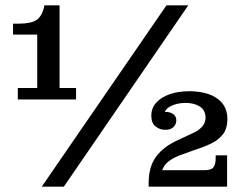

<svg xmlns="http://www.w3.org/2000/svg" viewBox="-20 -702 909 722"><path d="M47 -328V-371H120V-572H29V-613H50Q97 -613 117.5 -627Q138 -641 146 -677L147 -682H204V-371H266V-328ZM137 0 606 -682H688L220 0ZM539 -14Q539 -77 568.5 -115Q598 -153 653 -177L685 -192Q701 -199 716 -207Q731 -215 742 -228Q753 -241 753 -261L835 -254Q835 -218 817.5 -196Q800 -174 770.5 -160.5Q741 -147 706 -136L673 -124Q654 -118 637 -109.5Q620 -101 608 -90Q596 -79 590 -62L539 0ZM539 0V-14L590 -62H834V0ZM748 -62Q776 -62 783.5 -74Q791 -86 791 -106V-118H834V-62ZM600 -214Q581 -214 565 -226.5Q549 -239 549 -267Q549 -296 568 -316.5Q587 -337 619 -348Q651 -359 692 -359Q732 -359 764.5 -348Q797 -337 816 -313.5Q835 -290 835 -254L753 -261Q752 -289 730.5 -302Q709 -315 678 -315Q645 -315 620.5 -302Q596 -289 595 -262L589 -280Q612 -284 627.5 -275.5Q643 -267 643 -250Q643 -234 631.5 -223.5Q620 -213 600 -214Z"/></svg>

Font: Montagu Slab Medium
Style: Regular
Weight: 500
Version: Version 1.000